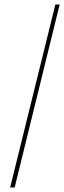

<svg xmlns="http://www.w3.org/2000/svg" viewBox="-20 -830 284 850"><path d="M244.1 -810.1 44.9 0H24.9L225.1 -810.1Z"/></svg>

Font: Sinkin Sans 100 Thin Italic
Style: Regular
Weight: 100
Italic angle: -112°
Designer: Keith Bates
Foundry: K-Type
Version: Sinkin Sans (version 1.0)  by Keith Bates   •   © 2014   www